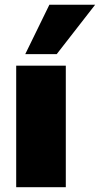

<svg xmlns="http://www.w3.org/2000/svg" viewBox="-20 -785 419 805"><path d="M85.9 -558.1 187 -765.1H378.9L217.8 -558.1ZM47.9 0V-509.8H255.9V0Z"/></svg>

Font: Mulish ExtraBlack
Style: Regular
Weight: 1000
Designer: Vernon Adams
Foundry: Vernon Adams
Version: Version 3.603; ttfautohint (v1.8.3)